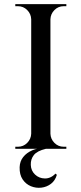

<svg xmlns="http://www.w3.org/2000/svg" viewBox="-20 -720 394 929"><path d="M224 -700V0H131V-700ZM134 -73V0H54V-10Q54 -10 60.5 -10Q67 -10 67 -10Q93 -10 111.5 -28.5Q130 -47 131 -73ZM134 -627H131Q130 -653 111.5 -671.5Q93 -690 67 -690Q67 -690 60.5 -690Q54 -690 54 -690V-700H134ZM221 -73H224Q225 -47 243.5 -28.5Q262 -10 288 -10Q288 -10 294 -10Q300 -10 301 -10V0H221ZM221 -627V-700H301V-690Q300 -690 294 -690Q288 -690 288 -690Q262 -690 243.5 -671.5Q225 -653 224 -627ZM192 -3 202 0Q160 10 144 30Q128 50 129 78Q130 106 149.5 124.5Q169 143 197 143.5Q225 144 249 120L255 126Q247 154 226.5 169.5Q206 185 180 188Q154 191 129.5 181Q105 171 89.5 148Q74 125 75 89Q76 60 92.5 39.5Q109 19 135.5 7.5Q162 -4 192 -3Z"/></svg>

Font: Cinzel Eorzea
Style: Regular
Weight: 500
Designer: Natanael Gama
Version: Version 2.000